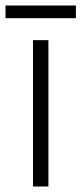

<svg xmlns="http://www.w3.org/2000/svg" viewBox="-40 -678 296 698"><path d="M136 0H80V-532H136ZM236 -658V-612H-20V-658Z"/></svg>

Font: Noto Sans Kannada SemiCondensed Light
Style: Regular
Weight: 300
Width: 4
Designer: Jelle Bosma - Monotype Design Team
Foundry: Monotype Imaging Inc.
Version: Version 2.005; ttfautohint (v1.8.4.7-5d5b)